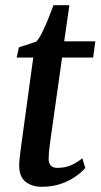

<svg xmlns="http://www.w3.org/2000/svg" viewBox="-20 -706 386 736"><path d="M174.5 -177.5Q172 -159.5 170.2 -145.8Q168.5 -132 167.5 -120.5Q166.5 -109 166.5 -96.5Q166.5 -80 175 -71.2Q183.5 -62.5 199.5 -62.5Q231.5 -62.5 255.5 -74Q279.5 -85.5 295.5 -99.5L307 -62Q294 -46.5 270.2 -29.8Q246.5 -13 214 -1.5Q181.5 10 140 10Q102.5 10 78 -9.2Q53.5 -28.5 53.5 -72.5Q53.5 -78 54 -85.5Q54.5 -93 55.8 -103.8Q57 -114.5 58.8 -129.2Q60.5 -144 63.5 -164L107.5 -485.5H44L52.5 -524.5L119 -546.5Q130.5 -558.5 142.5 -583.2Q154.5 -608 165.8 -636Q177 -664 185 -686H246L226 -547.5H345.5L337 -485.5H218Z"/></svg>

Font: Merriweather 36pt Medium
Style: Italic
Weight: 500
Italic angle: -7.8°
Version: Version 2.101